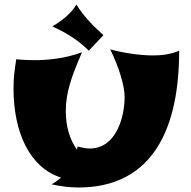

<svg xmlns="http://www.w3.org/2000/svg" viewBox="-20 -805 846 852"><path d="M775 -580C738 -564 698 -559 660 -559C599 -559 523 -571 469 -586C504 -516 533 -428 533 -375C533 -284 495 -146 378 -146C365 -146 347 -149 324 -155L322 -140C288 -188 272 -246 272 -313C272 -393 296 -463 344 -573C265 -544 187 -538 133 -538C91 -538 52 -542 52 -542C44 -488 40 -461 40 -413C40 -214 114 -60 251 -17C229 2 209 13 209 13C250 22 290 27 328 27C621 27 775 -181 775 -580ZM439 -649C392 -691 350 -734 319 -785C299 -747 247 -707 212 -688C279 -657 328 -626 374 -580Z"/></svg>

Font: Shojumaru
Style: Regular
Weight: 400
Designer: Astigmatic (AOETI)
Foundry: Astigmatic (AOETI)
Version: Version 1.000